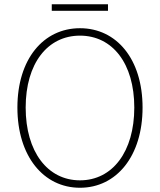

<svg xmlns="http://www.w3.org/2000/svg" viewBox="-20 -872 754 905"><path d="M357 13C529 13 652 -136 652 -365C652 -594 529 -739 357 -739C185 -739 62 -594 62 -365C62 -136 185 13 357 13ZM357 -22C204 -22 101 -157 101 -365C101 -573 204 -704 357 -704C510 -704 613 -573 613 -365C613 -157 510 -22 357 -22ZM224 -821H489V-852H224Z"/></svg>

Font: Noto Sans CJK HK Thin
Style: Regular
Weight: 100
Designer: Ryoko NISHIZUKA 西塚涼子 (kana, bopomofo & ideographs); Paul D. Hunt (Latin, Greek & Cyrillic); Sandoll Communications 산돌커뮤니
Foundry: Adobe
Version: Version 2.004;hotconv 1.0.118;makeotfexe 2.5.65603